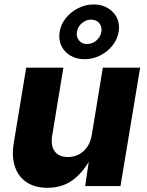

<svg xmlns="http://www.w3.org/2000/svg" viewBox="-20 -850 670 877"><path d="M196.3 7.8Q139.6 7.8 101.6 -17.6Q63.5 -43 48.1 -89.1Q32.7 -135.3 43 -197.3L99.6 -541H269.5L218.3 -230.5Q210.9 -185.1 229.7 -158.9Q248.5 -132.8 290.5 -132.8Q317.9 -132.8 340.6 -144.8Q363.3 -156.7 378.7 -179.4Q394 -202.1 399.4 -234.4L449.7 -541H620.1L530.3 0H369.1L389.2 -137.7H399.4Q368.2 -71.8 318.4 -32Q268.6 7.8 196.3 7.8ZM366.2 -579.6Q329.1 -579.6 301.3 -596.2Q273.4 -612.8 260 -641.4Q246.6 -669.9 252.4 -704.6Q258.3 -739.7 281 -767.8Q303.7 -795.9 337.2 -812.7Q370.6 -829.6 407.7 -829.6Q445.3 -829.6 473.1 -812.7Q501 -795.9 514.4 -767.8Q527.8 -739.7 522 -704.6Q516.1 -669.9 493.4 -641.6Q470.7 -613.3 437.3 -596.4Q403.8 -579.6 366.2 -579.6ZM377.9 -648.9Q401.4 -648.9 420.2 -665Q439 -681.2 442.9 -704.6Q446.8 -728.5 433.3 -744.4Q419.9 -760.3 396.5 -760.3Q373 -760.3 354.2 -744.4Q335.4 -728.5 331.5 -704.6Q327.6 -681.2 341.1 -665Q354.5 -648.9 377.9 -648.9Z"/></svg>

Font: Inter 17pt ExtraBold
Style: Italic
Weight: 800
Italic angle: -9.3988°
Version: Version 4.001;git-66647c0bb